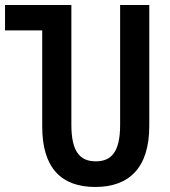

<svg xmlns="http://www.w3.org/2000/svg" viewBox="-21 -734 676 764"><path d="M358 10C491 10 573 -64 573 -233V-714H457V-237C457 -128 421 -92 360 -92C297 -92 263 -131 263 -237V-714H-1V-613H147V-230C147 -67 222 10 358 10Z"/></svg>

Font: Noto Sans Georgian ExtraCondensed SemiBold
Style: Regular
Weight: 600
Width: 2
Designer: Monotype Design Team, Akaki Razmadze
Foundry: Google LLC
Version: Version 2.005